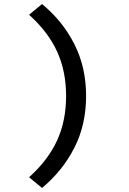

<svg xmlns="http://www.w3.org/2000/svg" viewBox="-20 -753 640 950"><path d="M188 177 124 124Q219 38 263 -59Q307 -156 307 -278Q307 -400 263 -497Q219 -594 124 -680L188 -733Q289 -650 347.5 -535.5Q406 -421 406 -278Q406 -135 347.5 -21Q289 93 188 177Z"/></svg>

Font: Source Code Pro ExtraLight SemiBold
Style: Regular
Weight: 600
Monospace: yes
Version: Version 1.018;hotconv 1.0.116;makeotfexe 2.5.65601